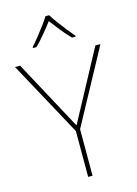

<svg xmlns="http://www.w3.org/2000/svg" viewBox="-139 -1023 782 1096"><g transform="rotate(-15 252.5 -474.5)"><path d="M253 -301 475 -714H505L267 -275V0H241V-271L0 -714H30ZM265 -949Q277 -929 297 -901.5Q317 -874 339 -846.5Q361 -819 379 -798V-792H358Q330 -820 302.5 -854.5Q275 -889 254 -917Q233 -889 204.5 -854.5Q176 -820 148 -792H127V-798Q146 -819 168 -846.5Q190 -874 210.5 -901.5Q231 -929 243 -949Z"/></g></svg>

Font: Noto Sans Sinhala UI Thin
Style: Regular
Weight: 100
Designer: Jelle Bosma - Monotype Design Team
Foundry: Monotype Imaging Inc.
Version: Version 2.006; ttfautohint (v1.8.4.7-5d5b)